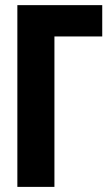

<svg xmlns="http://www.w3.org/2000/svg" viewBox="-20 -731 429 751"><path d="M47.9 0H192.9V-588.4H379.9V-710.9H47.9Z"/></svg>

Font: Roboto Flex
Style: wght 700 wdth 25 opsz 34 GRAD 0.00 slnt 0.00 XTRA 468 XOPQ 96 YOPQ 79 YTLC 514 YTUC 712 YTAS 750 YTDE -203.00 YTFI 738
Weight: 700
Width: 1
Designer: Berlow after Robertson
Foundry: Google
Version: Version 3.100